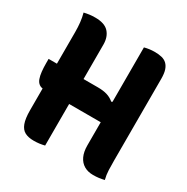

<svg xmlns="http://www.w3.org/2000/svg" viewBox="-163 -850 976 1000"><g transform="rotate(30 325.0 -350.0)"><path d="M62 -700Q79 -704 94.5 -706Q110 -708 129 -708Q185 -708 210 -680.5Q235 -653 235 -607Q235 -531 235 -455Q235 -379 235 -303.5Q235 -228 235 -152Q235 -76 235 0Q219 4 203.5 6Q188 8 170 8Q138 8 117 -3Q96 -14 85.5 -42Q75 -70 75 -120Q75 -199 75 -277Q75 -355 75 -433Q75 -511 75 -590Q75 -620 72 -647.5Q69 -675 62 -700ZM25 -400H322Q354 -400 377 -393Q400 -386 419 -370L454 -385V-250H85Q66 -250 54 -259Q42 -268 36 -284.5Q30 -301 27.5 -324Q25 -347 25 -375ZM594 0Q577 4 561.5 6Q546 8 527 8Q496 8 473 -5.5Q450 -19 437.5 -45.5Q425 -72 425 -111Q425 -184 425 -257Q425 -330 425 -403Q425 -476 425 -550Q425 -624 425 -700Q440 -704 455 -706Q470 -708 487 -708Q510 -708 528.5 -703.5Q547 -699 559.5 -687Q572 -675 578.5 -655Q585 -635 585 -603Q585 -552 585 -494Q585 -436 585 -373Q585 -310 585 -244.5Q585 -179 585 -113Q585 -83 586 -55Q587 -27 594 0Z"/></g></svg>

Font: Recursive Casual ExtraBold
Style: Regular
Weight: 800
Version: Version 1.047